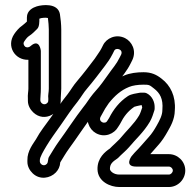

<svg xmlns="http://www.w3.org/2000/svg" viewBox="-20 -726 789 771"><path d="M168 -67.9C156.3 -55.7 141.2 -66 140 -76.9V-83C140 -95.1 153.4 -117.7 167.4 -141.1C183.3 -167.6 201.8 -192.4 224.6 -224.8C246.3 -256.8 269.9 -291 290.6 -316.5C308.4 -339.6 314.7 -353.3 330 -370.7C355 -400.3 378.8 -431.4 401 -461C410.9 -474.1 421.8 -488.8 432.4 -509.8L438.5 -522.1C445.5 -537 475.8 -528.1 466.5 -506.8L460.6 -495.2C452 -478 449.4 -474.8 438.8 -459.7L427 -444C409.9 -421.3 396.3 -399.8 377.8 -377L353.8 -349.1C336.2 -327.5 329.4 -313.7 314.5 -295.7C282.8 -255.3 245.5 -197.7 216.8 -158.7C199.5 -134.7 190.1 -117 177 -96.5C171.4 -87.9 174.7 -74.9 168 -67.9ZM222 -74.1C234.7 -94.4 243.3 -110 257.2 -129.3C286.7 -169.3 325 -228.1 353.5 -264.3C370.8 -285.4 378.1 -299.6 392.1 -316.9L416.2 -345C436.2 -369.6 450.8 -389.7 467.4 -414.6L479.2 -430.3C490.1 -445.8 495.6 -453.3 505.4 -472.8L511.5 -485.1C529.1 -522.8 509.5 -559.2 482.2 -572.9C445.7 -591.1 406.8 -572.5 393.5 -543.9L387.6 -532.2C380.8 -518.5 371.2 -507.3 360.4 -490.2C338.8 -461.5 315.2 -430.6 292 -403.3C273.2 -381.7 265.7 -366.3 251.4 -347.5C229.8 -320.8 204.6 -284.5 183.4 -253.2C163.3 -224.6 141.7 -199.1 124.2 -166.3C114.8 -150.7 88.9 -120.3 90 -82.3V-76C90 -58.1 99 -41.7 111.2 -30C140.2 -2.1 181.8 -10.1 204.2 -33.4C214.1 -43.8 220.9 -56.9 222 -74.1ZM569.2 -351.4C565.7 -353.1 561.6 -354 558 -354H545C543 -354 540.5 -353.6 538.9 -353.2C528.5 -350.6 507.9 -349.6 493.1 -339.8C459.5 -317.4 436 -287.2 418.2 -252.3L411.9 -242.4C411.6 -241.9 411.2 -241.2 410.9 -240.8C402.4 -224.8 373.6 -236.4 383.9 -256.9C390.8 -268.7 396.4 -279.1 402.4 -290.1L417.2 -312.2C440.5 -341.1 465 -363.5 498.5 -376.9C512.4 -382.7 533.7 -386 556 -386C579.8 -386 580.2 -384.9 598.7 -370.3C621.7 -352.6 635.7 -329.7 632.1 -286.1C632 -285.4 632 -284.5 632 -284C632 -263 620.9 -242.6 609.2 -221.7C599.7 -204.7 589.4 -188.8 577.5 -175.8C558.2 -154.3 540.3 -132.6 521.3 -113.7C520.9 -113.2 520.3 -112.6 520 -112.3L508 -98.3C508 -98.3 477.6 -57 527 -57H658C666.6 -57 674 -49.3 674 -41.5C674 -33.1 665.8 -25 658 -25H459C435.4 -25 421.7 -39.6 421.5 -47.2C420.9 -67.4 432.2 -76.7 450.9 -89.2C452.2 -90.1 453.8 -91.4 454.7 -92.3L464.7 -102.3C474.3 -111.9 484.7 -119.8 498 -134.8C524 -166.5 556.5 -194.3 581.6 -236.8C591 -253 595.2 -268.7 599.7 -282.1C600.6 -284.6 601 -287.8 601 -290V-297C601 -315.3 592.1 -339.9 569.2 -351.4ZM551.1 -294.3C547 -281.9 543.2 -270.2 538.5 -262.2C518.7 -228.6 489.6 -203.2 460 -167.2C451.6 -158 441.3 -149.7 429.3 -137.7L421 -129.4C403 -117.2 370.3 -92.1 371.5 -45.8C372.8 3.1 422.5 25 459 25H658C694.7 25 724 -5.8 724 -41.5C724 -77.8 693.9 -107 658 -107H583.5C593.9 -118.7 604.6 -131.2 614.5 -142.2C630.1 -159.2 642.4 -178.7 652.8 -197.3C663.7 -216.7 681.5 -245.2 682 -282.9C686.4 -340 664.1 -383.2 629.3 -409.7C608.6 -426.1 588.1 -436 556 -436C529.4 -436 502.1 -432.6 479.6 -423.1C435.4 -405.5 402.9 -374.4 377.5 -342.6C377.2 -342.2 376.6 -341.4 376.2 -340.9L360.2 -316.9C352.5 -305.3 347.3 -293.4 340.2 -281.2C320.8 -244.8 337.6 -206.5 365.4 -191.1C401.1 -171.4 439.1 -188.9 454.5 -216.3L461.1 -226.6C461.4 -227.1 462 -228.1 462.4 -228.8C477.1 -258.4 493.5 -279.3 519.4 -297.2C524 -299.1 532.5 -300.5 548.7 -304.2C549.4 -302.3 550.1 -300.1 551.1 -294.3ZM144 -370V-522C144 -522 139.1 -573.7 102.3 -540.6C96.5 -535.4 88.2 -534.4 81.9 -537.8C74.3 -544 72.5 -552.7 77.6 -559.8C85.3 -571.4 90.1 -577.2 97.5 -582C109.1 -589.4 119.6 -600.2 128.7 -609.3C134 -614.6 135.6 -620.1 137.1 -629.1C137.3 -630.2 138 -637.4 138 -641V-650.9C146.2 -654.8 164.2 -655.9 172.4 -653.7C174.3 -639.5 176 -619 176 -608V-370C176 -354.7 172 -343.6 174 -330.3V-325C174 -319.4 173.5 -316.4 170.1 -312.8C158.7 -300.6 143.2 -310.8 142 -321.9V-329C142 -339.9 144 -349.2 144 -370ZM226 -370V-608C226 -626.5 223.2 -655 220.6 -669.5C212.3 -715.1 149.2 -707.1 127.5 -700.4C113.2 -695.9 88 -684.3 88 -656V-641C88 -640.4 88 -640.1 88 -639.4C83.2 -634.8 75.2 -627.7 69.6 -623.5C56.1 -614.5 44.1 -599.6 37.3 -589.5C3.9 -540.3 40.7 -483.6 94 -485.9V-370C94 -358.6 90.7 -347.3 92 -328V-321C92 -303.1 101 -286.7 113.2 -275C159.6 -230.4 226 -273.7 224 -325.7V-333C224 -344.6 226 -356.3 226 -370Z"/></svg>

Font: HoneyBee
Style: Str
Weight: 700
Foundry: Cannot Into Space Fonts
Version: Version 0.89